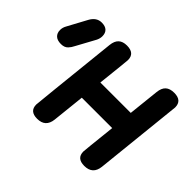

<svg xmlns="http://www.w3.org/2000/svg" viewBox="-193 -1038 1296 1296"><g transform="rotate(45 455.0 -389.5)"><path d="M275.9 -698.2Q280.3 -739.3 301.5 -759Q322.8 -778.8 361.8 -778.8Q436 -778.8 436 -713.9Q436 -703.1 411.1 -475.1H701.2L725.1 -698.2Q729.5 -739.7 751 -759.3Q772.5 -778.8 813 -778.8Q887.2 -778.8 887.2 -712.9Q887.2 -707.5 820.8 -80.1Q812 0 731.9 0Q659.2 0 659.2 -64.9Q659.2 -75.2 685.1 -314H395L370.1 -80.1Q361.3 0 282.2 0Q210 0 210 -64Q210 -75.2 275.9 -698.2ZM189.9 -663.1 116.2 -527.8Q108.9 -514.2 104.2 -506.8Q99.6 -499.5 90.3 -489.5Q81.1 -479.5 68.4 -474.9Q55.7 -470.2 39.1 -470.2Q3.4 -470.2 -14.4 -487.3Q-32.2 -504.4 -32.2 -533.2Q-32.2 -557.6 -19 -580.1L54.2 -715.8Q82.5 -768.1 131.8 -768.1Q166 -768.1 183.1 -751.7Q200.2 -735.4 200.2 -705.1Q200.2 -684.6 189.9 -663.1Z"/></g></svg>

Font: BPreplay
Style: Bold Italic
Weight: 700
Italic angle: -6°
Designer: Magenta/George Triantafyllakos
Foundry: Magenta/George Triantafyllakos
Version: Version 1.00